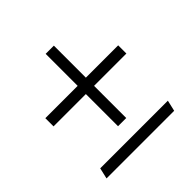

<svg xmlns="http://www.w3.org/2000/svg" viewBox="-156 -725 861 861"><g transform="rotate(-45 275.0 -294.0)"><path d="M301 -385H506V-333H301V-129H249V-333H44V-385H249V-588H301ZM47 0 59 -52H488L476 0Z"/></g></svg>

Font: EauTestInfant
Style: Italic
Weight: 400
Italic angle: -12°
Designer: Christian Thalmann (Catharsis Fonts)
Version: Version 0.001;PS 000.001;hotconv 1.0.88;makeotf.lib2.5.64775